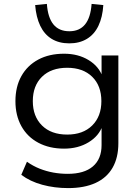

<svg xmlns="http://www.w3.org/2000/svg" viewBox="-20 -774 718 983"><path d="M329 189Q259 189 196.5 172Q134 155 89 121L118 54Q149 76 183 89.5Q217 103 253 109.5Q289 116 327 116Q411 116 455.5 78Q500 40 500 -31V-131H505Q487 -78 433.5 -45.5Q380 -13 308 -13Q233 -13 176.5 -43Q120 -73 89.5 -128Q59 -183 59 -256Q59 -330 89.5 -384.5Q120 -439 176 -469Q232 -499 308 -499Q380 -499 433.5 -466.5Q487 -434 506 -379H500V-490H586V-41Q586 33 556.5 84.5Q527 136 469.5 162.5Q412 189 329 189ZM324 -85Q405 -85 452 -131.5Q499 -178 499 -256Q499 -335 452 -381Q405 -427 324 -427Q242 -427 195 -381Q148 -335 148 -256Q148 -178 195 -131.5Q242 -85 324 -85ZM335 -552Q282 -552 244.5 -575Q207 -598 186 -642Q165 -686 160 -748L220 -754Q225 -684 253.5 -649Q282 -614 335 -614Q387 -614 415.5 -649Q444 -684 449 -754L509 -748Q505 -686 484 -642Q463 -598 425 -575Q387 -552 335 -552Z"/></svg>

Font: Nunito Sans 10pt SemiExpanded
Style: Regular
Weight: 400
Width: 6
Designer: Vernon Adams
Foundry: Vernon Adams
Version: Version 3.101;gftools[0.9.27]